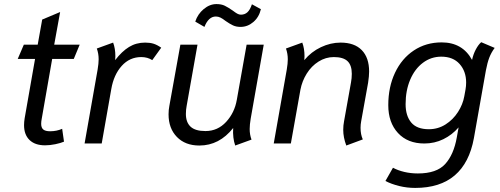

<svg xmlns="http://www.w3.org/2000/svg" viewBox="-20 -704 2451 942"><path d="M98 -90Q98 -106 101 -124L152 -415H67L97 -485H165L187 -608L275 -645L246 -485H371L342 -415H236L185 -123Q182 -108 182 -97Q182 -77 192.5 -68.5Q203 -60 226 -60Q258 -60 285 -72L294 -9Q278 -2 251.5 3.5Q225 9 201 9Q152 9 125 -17Q98 -43 98 -90Z M459 -363Q464 -393 464 -413Q464 -441 455 -466L535 -495Q546 -466 546 -428Q546 -415 545 -409Q578 -452 613 -473.5Q648 -495 692 -495Q716 -495 733.5 -489.5Q751 -484 771 -470L727 -409Q704 -424 673 -424Q616 -424 577 -380.5Q538 -337 526 -267L479 0H395Z M807 -143Q807 -165 811 -185L865 -485H949L896 -186Q892 -166 892 -145Q892 -104 915 -82.5Q938 -61 988 -61Q1048 -61 1089.5 -106Q1131 -151 1142 -215L1190 -485H1274L1210 -122Q1205 -92 1205 -71Q1205 -43 1214 -19L1134 10Q1121 -27 1124 -76Q1056 10 958 10Q889 10 848 -32Q807 -74 807 -143ZM938 -598Q950 -635 979.5 -659.5Q1009 -684 1042 -684Q1066 -684 1082.5 -676Q1099 -668 1122 -652Q1135 -642 1144 -637Q1153 -632 1162 -632Q1181 -632 1194 -644Q1207 -656 1216 -683L1260 -659Q1251 -620 1223 -596Q1195 -572 1160 -572Q1139 -572 1123 -579.5Q1107 -587 1087 -601Q1073 -612 1062 -617.5Q1051 -623 1039 -623Q1003 -623 983 -572Z M1664 -67Q1664 -89 1668 -109L1702 -299Q1706 -320 1706 -342Q1706 -384 1685 -404Q1664 -424 1618 -424Q1578 -424 1543 -402Q1508 -380 1485 -343Q1462 -306 1454 -264L1407 0H1323L1387 -363Q1392 -393 1392 -413Q1392 -441 1383 -466L1463 -495Q1474 -466 1474 -428Q1474 -415 1473 -409Q1507 -450 1554.5 -472.5Q1602 -495 1651 -495Q1719 -495 1755 -458Q1791 -421 1791 -353Q1791 -331 1786 -298L1752 -109Q1749 -93 1749 -77Q1749 -44 1760 -20L1679 10Q1664 -30 1664 -67Z M1871 184 1908 119Q1932 132 1963.5 139.5Q1995 147 2030 147Q2122 147 2164 101Q2206 55 2221 -29L2230 -79Q2198 -42 2155 -21Q2112 0 2062 0Q1980 0 1932.5 -51.5Q1885 -103 1885 -188Q1885 -277 1918 -347Q1951 -417 2010.5 -456.5Q2070 -496 2147 -496Q2249 -496 2296 -410Q2302 -438 2314.5 -461.5Q2327 -485 2341 -497L2407 -469Q2390 -446 2380.5 -421Q2371 -396 2364 -359L2305 -26Q2283 95 2211 156.5Q2139 218 2017 218Q1976 218 1938 208.5Q1900 199 1871 184ZM2258 -232 2264 -265Q2267 -282 2267 -299Q2267 -354 2235 -390Q2203 -426 2145 -426Q2095 -426 2055 -396Q2015 -366 1992.5 -313Q1970 -260 1970 -193Q1970 -136 1997.5 -103Q2025 -70 2084 -70Q2129 -70 2166 -93.5Q2203 -117 2227 -154.5Q2251 -192 2258 -232Z"/></svg>

Font: Niramit
Style: Italic
Weight: 400
Italic angle: -10°
Version: Version 1.000; ttfautohint (v1.6)